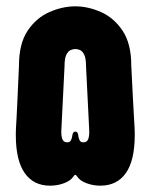

<svg xmlns="http://www.w3.org/2000/svg" viewBox="-20 -582 476 607"><path d="M138 5Q86 5 58 -35Q30 -75 30 -155Q30 -157 30 -161Q30 -165 30.5 -177Q31 -189 32.5 -212Q34 -235 35.5 -274.5Q37 -314 40 -375Q40 -444 67.5 -485Q95 -526 136.5 -544Q178 -562 218 -562Q258 -562 299 -544Q340 -526 367.5 -485Q395 -444 395 -375Q398 -315 400 -275.5Q402 -236 403.5 -212.5Q405 -189 405.5 -177.5Q406 -166 406 -161.5Q406 -157 406 -155Q406 -75 378 -35Q350 5 297 5Q274 5 253 -3Q232 -11 224 -24Q218 -34 212 -24Q204 -11 183 -3Q162 5 138 5ZM218 -427Q211 -427 203 -423.5Q195 -420 189.5 -408.5Q184 -397 184 -372L174 -172Q173 -153 177 -142.5Q181 -132 192 -132Q201 -132 204 -138Q207 -144 208 -150Q209 -159 211.5 -162.5Q214 -166 218 -166Q227 -166 228 -150Q229 -144 232 -138Q235 -132 244 -132Q255 -132 259 -142.5Q263 -153 262 -172L252 -372Q252 -397 246.5 -408.5Q241 -420 233.5 -423.5Q226 -427 218 -427Z"/></svg>

Font: Beiruti Black
Style: Regular
Weight: 900
Designer: Arlette Boutros
Foundry: Boutros
Version: Version 1.41